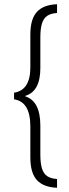

<svg xmlns="http://www.w3.org/2000/svg" viewBox="-20 -720 322 899"><path d="M122.1 17.1V-127.9Q122.1 -243.7 45.9 -254.9V-286.1Q122.1 -297.4 122.1 -404.8V-558.1Q122.1 -630.9 152.8 -664.3Q183.6 -697.8 247.1 -700.2V-659.2Q217.8 -657.2 200.9 -645.8Q184.1 -634.3 176.5 -609.9Q168.9 -585.4 168.9 -543.9V-400.9Q168.9 -292 98.1 -271V-269Q168.9 -246.6 168.9 -131.8V2.9Q168.9 44.4 176.5 68.8Q184.1 93.3 200.9 104.7Q217.8 116.2 247.1 118.2V159.2Q183.6 156.7 152.8 123.3Q122.1 89.8 122.1 17.1Z"/></svg>

Font: Selawik Light
Style: Regular
Weight: 300
Designer: Aaron Bell
Foundry: Microsoft Corporation
Version: Version 1.01